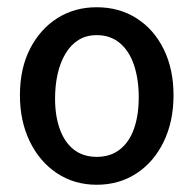

<svg xmlns="http://www.w3.org/2000/svg" viewBox="-20 -506 534 530"><path d="M247 4Q185 4 137 -28Q89 -60 62 -116Q35 -172 35 -243Q35 -317 63 -371.5Q91 -426 138.5 -456Q186 -486 247 -486Q309 -486 357 -455.5Q405 -425 432 -370Q459 -315 459 -243Q459 -171 432 -115Q405 -59 357 -27.5Q309 4 247 4ZM247 -73Q285 -73 311 -93.5Q337 -114 350 -151Q363 -188 363 -238Q363 -287 350 -326Q337 -365 311 -387Q285 -409 247 -409Q218 -409 196.5 -395.5Q175 -382 160.5 -357.5Q146 -333 139 -301.5Q132 -270 132 -234Q132 -185 145.5 -148.5Q159 -112 184.5 -92.5Q210 -73 247 -73Z"/></svg>

Font: Kreon Light
Style: Regular
Weight: 400
Version: Version 2.002